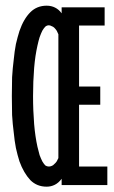

<svg xmlns="http://www.w3.org/2000/svg" viewBox="-20 -664 409 689"><path d="M189.5 -96.7Q189.5 -96.7 189.5 -96.7Q189.5 -96.7 189.5 -96.7Q186.5 -89.8 183.6 -85Q179.7 -79.1 174.8 -75.2Q170.9 -70.3 165 -68.4Q160.2 -66.4 155.3 -66.4Q155.3 -66.4 155.3 -66.4Q155.3 -66.4 155.3 -66.4Q148.4 -66.4 142.6 -70.3Q137.7 -75.2 131.8 -85Q127 -94.7 122.1 -107.4Q118.2 -121.1 114.3 -137.7Q110.4 -155.3 107.4 -175.8Q104.5 -195.3 102.5 -218.8Q100.6 -242.2 99.6 -267.6Q98.6 -292 98.6 -319.3Q98.6 -319.3 98.6 -319.3Q98.6 -319.3 98.6 -319.3Q98.6 -345.7 99.6 -371.1Q100.6 -396.5 102.5 -419.9Q104.5 -443.4 107.4 -462.9Q110.4 -482.4 114.3 -500Q118.2 -517.6 122.1 -530.3Q127 -543.9 131.8 -553.7Q137.7 -563.5 142.6 -568.4Q148.4 -573.2 155.3 -573.2Q155.3 -573.2 155.3 -573.2Q155.3 -573.2 155.3 -573.2Q160.2 -573.2 165 -570.3Q170.9 -568.4 174.8 -564.5Q179.7 -559.6 183.6 -553.7Q186.5 -547.9 189.5 -541Q189.5 -541 189.5 -529.3Q189.5 -517.6 189.5 -498Q189.5 -460.9 189.5 -403.3Q189.5 -344.7 189.5 -286.1Q189.5 -211.9 189.5 -154.3Q189.5 -96.7 189.5 -96.7ZM365.2 0Q365.2 0 365.2 -33.2Q365.2 -66.4 365.2 -66.4Q365.2 -66.4 352.5 -66.4Q338.9 -66.4 322.3 -66.4Q301.8 -66.4 283.2 -66.4Q263.7 -66.4 263.7 -66.4Q263.7 -66.4 263.7 -94.7Q263.7 -123 263.7 -160.2Q263.7 -206.1 263.7 -247.1Q263.7 -288.1 263.7 -288.1Q263.7 -288.1 301.8 -288.1Q339.8 -288.1 339.8 -288.1Q339.8 -288.1 339.8 -321.3Q339.8 -353.5 339.8 -353.5Q339.8 -353.5 301.8 -353.5Q263.7 -353.5 263.7 -353.5Q263.7 -353.5 263.7 -381.8Q263.7 -410.2 263.7 -446.3Q263.7 -491.2 263.7 -531.2Q263.7 -572.3 263.7 -572.3Q263.7 -572.3 309.6 -572.3Q355.5 -572.3 355.5 -572.3Q355.5 -572.3 355.5 -605.5Q355.5 -637.7 355.5 -637.7Q355.5 -637.7 326.2 -637.7Q297.9 -637.7 266.6 -637.7Q240.2 -637.7 220.7 -637.7Q201.2 -637.7 201.2 -637.7Q201.2 -637.7 201.2 -627Q201.2 -616.2 201.2 -616.2Q201.2 -616.2 201.2 -616.2Q201.2 -616.2 201.2 -616.2Q191.4 -629.9 177.7 -636.7Q164.1 -643.6 147.5 -643.6Q147.5 -643.6 147.5 -643.6Q147.5 -643.6 147.5 -643.6Q129.9 -643.6 115.2 -637.7Q100.6 -631.8 88.9 -620.1Q77.1 -608.4 67.4 -591.8Q57.6 -575.2 49.8 -552.7Q43 -531.2 37.1 -505.9Q32.2 -480.5 29.3 -450.2Q25.4 -419.9 23.4 -386.7Q22.5 -354.5 22.5 -319.3Q22.5 -319.3 22.5 -319.3Q22.5 -319.3 22.5 -319.3Q22.5 -284.2 23.4 -251Q25.4 -217.8 29.3 -188.5Q32.2 -158.2 37.1 -132.8Q43 -106.4 49.8 -85Q57.6 -63.5 67.4 -46.9Q77.1 -30.3 88.9 -17.6Q100.6 -5.9 115.2 0Q129.9 5.9 147.5 5.9Q147.5 5.9 147.5 5.9Q147.5 5.9 147.5 5.9Q163.1 5.9 176.8 -1Q190.4 -7.8 201.2 -22.5Q201.2 -22.5 201.2 -10.7Q201.2 0 201.2 0Q201.2 0 222.7 0Q243.2 0 270.5 0Q304.7 0 335 0Q365.2 0 365.2 0Z"/></svg>

Font: AgendaMediumCondGoodkids
Style: AgendaMediumCondGoodkids
Weight: 500
Designer: ""
Version: ""